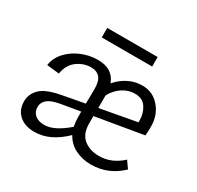

<svg xmlns="http://www.w3.org/2000/svg" viewBox="-128 -718 899 874"><g transform="rotate(30 321.0 -281.0)"><path d="M306 -67Q230 7 149 7Q98 7 68.5 -19.5Q39 -46 39 -91Q39 -129 67.5 -157.5Q96 -186 171 -200L288 -222L289 -294Q290 -338 274 -357.5Q258 -377 227 -377Q188 -377 154.5 -352.5Q121 -328 113 -279L48 -286Q53 -324 80.5 -355Q108 -386 150 -404Q192 -422 237 -422Q316 -422 339 -358Q366 -389 399.5 -405.5Q433 -422 471 -422Q526 -422 561.5 -380.5Q597 -339 597 -281Q597 -251 595 -232L346 -190V-156Q345 -98 377 -71.5Q409 -45 458 -45Q524 -45 578 -95L604 -58Q536 7 446 7Q401 7 363.5 -11.5Q326 -30 306 -67ZM460 -373Q425 -373 395 -353Q365 -333 347 -299V-233L538 -268V-281Q538 -314 519.5 -343.5Q501 -373 460 -373ZM200 -569H465V-519H200ZM172 -43Q224 -43 293 -103Q288 -128 288 -152V-180L188 -163Q143 -155 124 -139Q105 -123 105 -99Q105 -73 123 -58Q141 -43 172 -43Z"/></g></svg>

Font: LXGW Bright TC
Style: Regular
Weight: 400
Designer: Christian Thalmann (Catharsis Fonts)
Foundry: LXGW / Christian Thalmann (Catharsis Fonts) / Fontworks Inc.
Version: Version 5.501